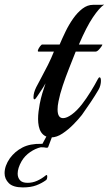

<svg xmlns="http://www.w3.org/2000/svg" viewBox="-108 -593 474 837"><path d="M-8 224Q-51 224 -69.5 205.5Q-88 187 -88 162Q-88 130 -65 97Q-43 67 -10 50Q23 33 72 34H77L98 -5Q100 -8 110 -8Q115 -8 119 -7.5Q123 -7 122 -5L102 48Q100 52 93 51Q91 50 84 49.5Q77 49 70 49Q47 54 23.5 70Q0 86 -14 110Q-31 140 -31 164Q-31 181 -21 192.5Q-11 204 12 204Q34 204 54 195Q74 186 91 172Q93 170 95 170Q98 170 98 176Q98 188 93 192Q74 206 50 215Q26 224 -8 224ZM115 6Q86 6 71 -17Q64 -28 61 -43Q58 -58 58 -74Q58 -90 60 -106.5Q62 -123 65 -139Q70 -165 76.5 -186.5Q83 -208 90 -228V-229Q82 -214 70 -196.5Q58 -179 53 -171Q46 -160 42 -160Q38 -160 38 -169Q38 -189 50 -213Q58 -229 72 -254.5Q86 -280 101 -310Q116 -340 127 -368H60Q55 -368 58 -376Q61 -384 67 -391.5Q73 -399 76 -399H152Q163 -425 177.5 -455Q192 -485 210.5 -511.5Q229 -538 251 -555Q273 -572 298 -572Q309 -572 325.5 -572Q342 -572 346 -573Q325 -559 297 -517.5Q269 -476 236 -399H337Q340 -399 335 -391.5Q330 -384 322.5 -376Q315 -368 308 -368H222Q209 -335 193.5 -296Q178 -257 165.5 -219.5Q153 -182 147 -151Q143 -132 143 -116Q143 -78 167 -78Q183 -78 205 -94Q227 -110 249 -138Q269 -164 287.5 -194Q306 -224 319 -249Q323 -256 326 -256Q332 -256 332 -240Q332 -232 329.5 -221.5Q327 -211 321 -201Q307 -177 288 -148.5Q269 -120 249 -92Q235 -74 212.5 -51Q190 -28 164.5 -11Q139 6 115 6Z"/></svg>

Font: Playball
Style: Regular
Weight: 400
Designer: Robert E. Leuschke
Foundry: Robert E. Leuschke
Version: Version 1.010